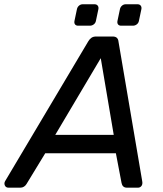

<svg xmlns="http://www.w3.org/2000/svg" viewBox="-61 -869 754 889"><path d="M-21.3 0Q-33.9 0 -38.5 -10.3Q-43.1 -20.6 -37.1 -30.6L347.7 -677.6Q353.7 -687.8 362.2 -693.9Q370.8 -700 384.3 -700H460Q473.5 -700 480 -693.9Q486.4 -687.8 487.4 -677.6L597.4 -30.6Q600.2 -16 594 -8Q587.9 0 577.7 0H526.9Q516 0 509.9 -5.7Q503.8 -11.3 501.8 -21.7L475.6 -159.3H148.4L61.7 -16.9Q57.5 -9.7 50 -4.8Q42.6 0 33.1 0ZM194.9 -244.6H465.6L405.5 -599.6ZM500.1 -750Q490.1 -750 485.5 -756.1Q480.9 -762.1 482.9 -772.2L494.3 -826.3Q496.3 -836.3 503.9 -842.8Q511.4 -849.3 521.5 -849.3H575.6Q585.6 -849.3 590.6 -842.8Q595.6 -836.3 593.6 -826.3L582.2 -772.2Q580.2 -762.1 572.2 -756.1Q564.2 -750 554.2 -750ZM301 -750Q291 -750 286.4 -756.1Q281.8 -762.1 283.8 -772.2L295.2 -826.3Q297.2 -836.3 304.8 -842.8Q312.3 -849.3 322.4 -849.3H376.5Q386.5 -849.3 391.5 -842.8Q396.5 -836.3 394.5 -826.3L383.1 -772.2Q381.1 -762.1 373.1 -756.1Q365.1 -750 355.1 -750Z"/></svg>

Font: Rubik Light
Style: Italic
Weight: 300
Italic angle: -12°
Designer: Hubert and Fischer
Foundry: Hubert and Fischer
Version: Version 2.300;gftools[0.9.30]